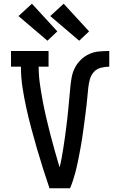

<svg xmlns="http://www.w3.org/2000/svg" viewBox="-20 -1008 640 1028"><path d="M245 0Q227 -53 210 -106.5Q193 -160 177.5 -213.5Q162 -267 147.5 -321Q133 -375 121 -429.5Q109 -484 100.5 -539.5Q92 -595 92 -651H39V-735H240V-651H187Q187 -605 193.5 -559.5Q200 -514 208.5 -468.5Q217 -423 227.5 -378Q238 -333 249.5 -288.5Q261 -244 273.5 -200Q286 -156 299 -112Q306 -138 310.5 -164.5Q315 -191 319.5 -218Q324 -245 327.5 -272Q331 -299 334.5 -325.5Q338 -352 341 -379Q344 -406 346.5 -433Q349 -460 351.5 -487Q354 -514 356.5 -541Q359 -568 364 -595Q369 -622 381.5 -646Q394 -670 414 -689Q434 -708 458.5 -719Q483 -730 510.5 -732.5Q538 -735 565 -735V-651Q542 -651 519.5 -645Q497 -639 482 -622Q467 -605 461 -582.5Q455 -560 452.5 -537Q450 -514 448 -491.5Q446 -469 443.5 -446.5Q441 -424 438 -401Q435 -378 432 -355.5Q429 -333 426 -310.5Q423 -288 419.5 -265.5Q416 -243 412 -220.5Q408 -198 403.5 -175.5Q399 -153 394.5 -131Q390 -109 384 -86.5Q378 -64 371 -42.5Q364 -21 355 0ZM404 -790 249 -922 321 -988 457 -840ZM234 -790 79 -922 151 -988 287 -840Z"/></svg>

Font: Iosevka Curly Slab MdEx
Style: Regular
Weight: 500
Width: 7
Monospace: yes
Designer: Belleve Invis
Foundry: Belleve Invis
Version: Version 11.1.0; ttfautohint (v1.8.3)